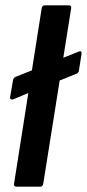

<svg xmlns="http://www.w3.org/2000/svg" viewBox="-20 -703 327 723"><path d="M30 -329Q25 -327 21 -329.5Q17 -332 18 -337L29 -401Q31 -411 40 -414L277 -509Q289 -513 287 -500L277 -436Q275 -427 265 -424L87 -353ZM42 0Q31 0 33 -12L137 -672Q139 -683 149 -683H238Q250 -683 248 -672L143 -12Q141 0 132 0Z"/></svg>

Font: Sofia Sans Semi Condensed
Style: Bold Italic
Weight: 700
Italic angle: -9°
Version: Version 4.100